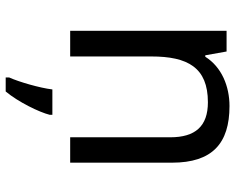

<svg xmlns="http://www.w3.org/2000/svg" viewBox="-94 -492 807 658"><g transform="rotate(90 309.0 -162.5)"><path d="M343 -546C275 -546 209 -519 174 -463H169L156 -536H85V0H173V-278C173 -403 211 -472 330 -472C412 -472 450 -429 450 -343V0H537V-349C537 -487 471 -546 343 -546ZM373 70V61H286C281 104 260 176 245 209V221H293C329 178 364 106 373 70Z"/></g></svg>

Font: Noto Sans Cuneiform
Style: Regular
Weight: 400
Designer: Monotype Design Team
Foundry: Monotype Imaging Inc.
Version: Version 2.001